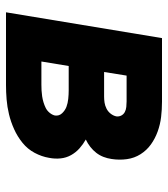

<svg xmlns="http://www.w3.org/2000/svg" viewBox="20 -580 560 640"><g transform="rotate(90 300.0 -260.0)"><path d="M21 0 107 -520H319Q345 -520 370 -517Q395 -514 418.5 -505.5Q442 -497 461.5 -483Q481 -469 494 -448.5Q507 -428 510.5 -403Q514 -378 510 -352Q508 -338 503 -325Q498 -312 489.5 -301Q481 -290 469.5 -281Q458 -272 445 -266Q461 -257 474.5 -245Q488 -233 497 -217Q506 -201 508 -182Q510 -163 506 -143Q502 -119 489.5 -95.5Q477 -72 456 -55Q435 -38 410.5 -27Q386 -16 361 -10Q336 -4 311.5 -2Q287 0 263 0ZM220 -327H302Q312 -327 322 -328.5Q332 -330 342 -335Q352 -340 359 -349Q366 -358 368 -368Q369 -377 365 -384.5Q361 -392 353.5 -396Q346 -400 336.5 -401Q327 -402 318 -402H232ZM262 -118Q272 -118 281.5 -118.5Q291 -119 301 -120.5Q311 -122 321 -125Q331 -128 340 -132.5Q349 -137 356 -145.5Q363 -154 365 -163Q367 -177 357.5 -187Q348 -197 336 -201.5Q324 -206 309.5 -207.5Q295 -209 281 -209H200L185 -118Z"/></g></svg>

Font: Iosevka Heavy Extended Oblique
Style: Regular
Weight: 900
Width: 7
Italic angle: -9°
Monospace: yes
Designer: Belleve Invis
Foundry: Belleve Invis
Version: Version 32.5.0; ttfautohint (v1.8.4)